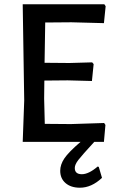

<svg xmlns="http://www.w3.org/2000/svg" viewBox="-20 -662 533 896"><path d="M353 214Q311 214 286 192.5Q261 171 261 135Q261 106 280.5 77Q300 48 356 0H86L93 -193L86 -642H467L473 -633L465 -554L313 -558L191 -557L188 -369L304 -368L410 -371L417 -363L409 -284L296 -287L187 -286L186 -202L189 -84L311 -83L466 -88L472 -79L465 0H420Q362 63 345.5 84.5Q329 106 329 122Q329 151 362 151Q394 151 436 115L441 117L456 168Q407 214 353 214Z"/></svg>

Font: Alegreya Sans Medium
Style: Regular
Weight: 500
Designer: Juan Pablo del Peral
Foundry: Huerta Tipografica
Version: Version 2.007